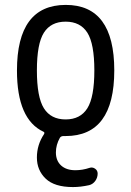

<svg xmlns="http://www.w3.org/2000/svg" viewBox="-20 -550 540 790"><path d="M339.4 -415.5Q310.5 -460.9 250 -460.9Q189.5 -460.9 160.6 -415.5Q131.8 -370.1 131.8 -260.3Q131.8 -150.4 160.6 -104.5Q189.5 -58.6 250 -58.6Q310.5 -58.6 339.4 -104.5Q368.2 -150.4 368.2 -260.3Q368.2 -370.1 339.4 -415.5ZM159.2 -7.8Q49.8 -58.6 49.8 -259.8Q49.8 -529.3 250 -529.8Q450.2 -530.3 450.2 -260.3Q450.2 9.8 250 9.8H241.2Q231.4 9.8 226.6 16.6Q210 45.9 210 77.1Q210 111.3 231.4 130.9Q252.9 150.4 290 150.4Q319.3 150.4 348.6 140.6Q360.4 136.7 371.1 144Q381.8 151.4 381.8 164.1Q381.8 180.7 372.1 194.3Q362.3 208 346.7 211.9Q311.5 219.7 280.3 219.7Q204.1 219.7 168 185.1Q131.8 150.4 131.8 98.1Q131.8 45.9 161.1 2Q165 -4.9 159.2 -7.8Z"/></svg>

Font: Rounded Mgen+ 2m regular
Style: Regular
Weight: 400
Designer: [Source Han Sans]
Ryoko NISHIZUKA  (kana & ideographs); Paul D. Hunt (Latin, Greek & Cyrillic); Wenlong ZHANG  (bopomofo
Version: Version 1.059.20150602